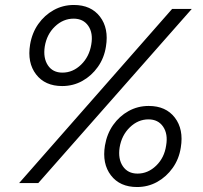

<svg xmlns="http://www.w3.org/2000/svg" viewBox="-20 -736 815 772"><path d="M230 -390Q161 -390 125 -437Q89 -484 101 -557Q109 -604 134 -639.5Q159 -675 196 -695.5Q233 -716 277 -716Q346 -716 382 -669Q418 -622 406 -549Q399 -503 373.5 -467Q348 -431 311 -410.5Q274 -390 230 -390ZM57 0 672 -700H751L134 0ZM231 -444Q273 -444 306 -476Q339 -508 347 -557Q355 -603 335 -632Q315 -661 276 -661Q234 -661 201 -629.5Q168 -598 160 -549Q153 -503 172.5 -473.5Q192 -444 231 -444ZM531 16Q462 16 426 -31Q390 -78 402 -151Q410 -198 435 -233.5Q460 -269 497 -289.5Q534 -310 578 -310Q647 -310 683 -263Q719 -216 707 -143Q700 -97 674.5 -61Q649 -25 612 -4.5Q575 16 531 16ZM533 -38Q575 -38 608 -70Q641 -102 648 -151Q656 -197 636 -226.5Q616 -256 577 -256Q535 -256 502 -224Q469 -192 461 -143Q454 -97 474 -67.5Q494 -38 533 -38Z"/></svg>

Font: Figtree Light
Style: Italic
Weight: 300
Italic angle: -9.5°
Foundry: Erik Kennedy
Version: Version 2.001; ttfautohint (v1.8.4.7-5d5b);gftools[0.9.27]